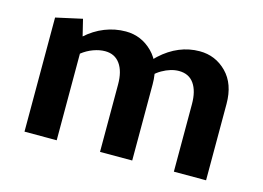

<svg xmlns="http://www.w3.org/2000/svg" viewBox="-67 -550 914 668"><g transform="rotate(15 390.0 -216.0)"><path d="M601 0V-243Q601 -290 582.5 -316.5Q564 -343 528 -343Q499 -343 467.5 -325Q436 -307 420 -275L383 -300Q410 -342 441 -370.5Q472 -399 507 -413.5Q542 -428 580 -428Q637 -428 677 -387.5Q717 -347 717 -275V0ZM335 0V-243Q335 -290 316 -316.5Q297 -343 262 -343Q242 -343 220 -335Q198 -327 179 -312Q160 -297 148 -275L112 -300Q139 -342 170.5 -370.5Q202 -399 238.5 -413.5Q275 -428 314 -428Q370 -428 410.5 -387.5Q451 -347 451 -275V0ZM63 0V-411L158 -432L179 -346V0Z"/></g></svg>

Font: Ysabeau
Style: Bold
Weight: 700
Designer: Christian Thalmann (Catharsis Fonts)
Version: Version 2.000;gftools[0.9.27.dev2+g8671c4b]